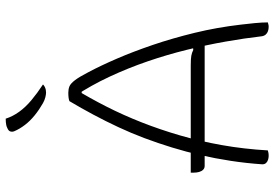

<svg xmlns="http://www.w3.org/2000/svg" viewBox="-168 -808 985 690"><g transform="rotate(-90 325.0 -462.5)"><path d="M50 -270H435Q459 -270 470 -268Q481 -266 491 -261L531 -264V-220H74Q66 -220 60.5 -225.5Q55 -231 52.5 -240Q50 -249 50 -260ZM130 7Q126 8 122 9Q118 10 110 10Q104 10 97 8Q90 6 85 1Q80 -4 80 -13Q84 -71 92.5 -126.5Q101 -182 113 -234.5Q125 -287 140.5 -337.5Q156 -388 174 -436Q192 -484 213.5 -530Q235 -576 258.5 -620Q282 -664 307 -706Q312 -708 319.5 -709Q327 -710 337 -710Q350 -710 360 -706Q370 -702 382 -686.5Q394 -671 411 -638Q434 -595 459.5 -536Q485 -477 509 -406.5Q533 -336 552.5 -256Q572 -176 582 -90Q585 -66 587.5 -39.5Q590 -13 590 7Q586 8 582.5 9Q579 10 574 10Q566 10 558.5 7.5Q551 5 546 -1Q541 -7 540 -16Q533 -77 521 -145Q509 -213 491.5 -284Q474 -355 450 -425Q426 -495 395 -561.5Q364 -628 325 -687L371 -662H305L351 -687Q318 -633 287.5 -573Q257 -513 231 -447Q205 -381 184 -309Q163 -237 149 -158Q135 -79 130 7ZM244 -935Q252 -910 268.5 -887Q285 -864 310 -843Q335 -822 367 -801Q363 -797 358 -794.5Q353 -792 348 -791Q343 -790 338 -790Q331 -790 321 -792.5Q311 -795 300 -801Q277 -814 256.5 -830.5Q236 -847 221.5 -866Q207 -885 199 -904Q196 -911 198 -918Q200 -925 210 -929Q216 -932 221 -933Q226 -934 231.5 -934.5Q237 -935 244 -935Z"/></g></svg>

Font: Recursive Casual Light
Style: Regular
Weight: 300
Version: Version 1.047